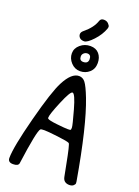

<svg xmlns="http://www.w3.org/2000/svg" viewBox="-189 -1120 867 1198"><g transform="rotate(20 244.0 -520.5)"><path d="M258 -1025Q264 -1042 283.5 -1042Q303 -1042 314.5 -1030Q326 -1018 326 -1010.5Q326 -1003 324 -998Q308 -953 270.5 -913Q233 -873 213 -873Q193 -873 183 -883Q173 -893 173 -906.5Q173 -920 188 -932Q242 -976 258 -1025ZM340 -774Q340 -735 314 -712Q288 -689 252.5 -689Q217 -689 192 -716Q167 -743 167 -777Q167 -811 195.5 -835Q224 -859 261.5 -859Q299 -859 319.5 -835Q340 -811 340 -774ZM259 -809Q246 -809 236 -800Q226 -791 226 -778Q226 -750 252 -750Q284 -750 284 -779.5Q284 -809 259 -809ZM259 -659Q284 -659 301 -637Q318 -615 345 -546Q408 -383 468 -35Q469 -31 469 -23.5Q469 -16 459.5 -7.5Q450 1 432.5 1Q415 1 403 -7.5Q391 -16 387 -35.5Q383 -55 372 -112Q348 -239 340 -244Q328 -251 260.5 -259Q193 -267 171 -267Q149 -267 145 -263Q127 -247 96 -20Q92 -1 58 -1Q24 -1 24 -30Q24 -102 77 -305Q130 -508 165 -574Q209 -659 259 -659ZM255 -548Q240 -548 203 -459.5Q166 -371 166 -350Q166 -345 168 -343Q176 -335 231 -329Q286 -323 304 -323Q322 -323 324 -325.5Q326 -328 326 -341.5Q326 -355 299 -451.5Q272 -548 255 -548Z"/></g></svg>

Font: Patrick Hand
Style: Regular
Weight: 400
Designer: Patrick Wagesreiter
Foundry: Patrick Wagesreiter
Version: Version 1.003;PS 001.003;hotconv 1.0.70;makeotf.lib2.5.58329